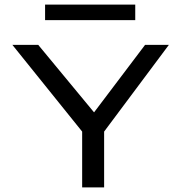

<svg xmlns="http://www.w3.org/2000/svg" viewBox="-20 -819 790 839"><path d="M339 0V-244L34 -623H147L391 -328L614 -623H718L435 -244V0ZM177 -731V-799H571V-731Z"/></svg>

Font: Inconsolata ExtraExpanded Medium
Style: Regular
Weight: 500
Width: 8
Monospace: yes
Designer: Raph Levien, Cyreal, Brenton Simpson
Foundry: Raph Levien, Cyreal, Google
Version: Version 3.001; ttfautohint (v1.8.2.53-6de2)